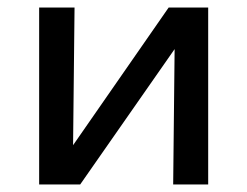

<svg xmlns="http://www.w3.org/2000/svg" viewBox="-20 -490 657 510"><path d="M135 0V-48L428 -470H486V-420L193 0ZM84 0V-470H178L173 0ZM440 0 445 -470H533V0Z"/></svg>

Font: Ysabeau SC SemiBold
Style: Regular
Weight: 600
Designer: Christian Thalmann (Catharsis Fonts)
Version: Version 2.001;gftools[0.9.30]; featfreeze: smcp